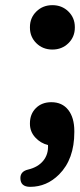

<svg xmlns="http://www.w3.org/2000/svg" viewBox="-20 -562 310 744"><path d="M96 -457Q96 -493 121 -517.5Q146 -542 183 -542Q220 -542 245 -517.5Q270 -493 270 -457V-455Q270 -419 245 -394.5Q220 -370 183 -370Q146 -370 121 -394.5Q96 -419 96 -455ZM59 128Q59 102 89 95Q127 86 147.5 61Q168 36 166 0Q137 -7 116.5 -29.5Q96 -52 96 -82V-84Q96 -120 119 -143Q142 -166 179 -166Q221 -166 244.5 -136Q268 -106 268 -54V-50Q268 55 209 114Q161 162 97 162Q59 162 59 128Z"/></svg>

Font: Quicksand
Style: Bold
Weight: 700
Designer: Andrew Paglinawan
Foundry: Andrew Paglinawan
Version: 1.002